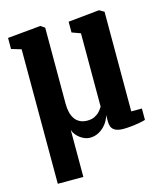

<svg xmlns="http://www.w3.org/2000/svg" viewBox="-112 -649 779 914"><g transform="rotate(-15 278.0 -191.5)"><path d="M59 182 58.5 -481 10 -495.5V-550L169.5 -565H174L193.5 -551.5V-177Q193.5 -153.5 198.2 -134Q203 -114.5 212.8 -100.8Q222.5 -87 237.8 -79.5Q253 -72 273 -72Q294 -72 308.8 -79Q323.5 -86 333.8 -97Q344 -108 351 -120V-481.5L308.5 -497V-550L459 -565H463L486 -551.5V-60.5H538.5V-4.5Q530 -1.5 511.2 2Q492.5 5.5 470.2 8Q448 10.5 429.5 10.5Q402 10.5 388.2 2.5Q374.5 -5.5 370.2 -17.5Q366 -29.5 366 -41V-74.5Q359.5 -50.5 344.5 -31.5Q329.5 -12.5 309 -1.2Q288.5 10 265 10Q248 10 231 1.2Q214 -7.5 201.5 -21.5Q189 -35.5 185 -50.5V182Z"/></g></svg>

Font: Merriweather 24pt SemiCondensed
Style: Bold
Weight: 700
Width: 4
Designer: Eben Sorkin
Foundry: Eben Sorkin
Version: Version 2.100